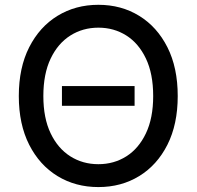

<svg xmlns="http://www.w3.org/2000/svg" viewBox="-20 -757 806 787"><path d="M531.7 -404.3V-323.2H233.9V-404.3ZM383.3 9.8Q289.6 9.8 215.8 -35.2Q142.1 -80.1 99.6 -163.8Q57.1 -247.6 57.1 -363.3Q57.1 -479.5 99.6 -563.2Q142.1 -647 215.8 -692.1Q289.6 -737.3 383.3 -737.3Q477.1 -737.3 550.5 -692.1Q624 -647 666.3 -563.2Q708.5 -479.5 708.5 -363.3Q708.5 -247.6 666.3 -163.8Q624 -80.1 550.5 -35.2Q477.1 9.8 383.3 9.8ZM383.3 -84Q446.8 -84 497.6 -116Q548.3 -147.9 578.1 -210.4Q607.9 -272.9 607.9 -363.3Q607.9 -454.6 578.1 -517.1Q548.3 -579.6 497.6 -611.6Q446.8 -643.6 383.3 -643.6Q319.3 -643.6 268.3 -611.3Q217.3 -579.1 187.5 -516.6Q157.7 -454.1 157.7 -363.3Q157.7 -272.9 187.5 -210.7Q217.3 -148.4 268.3 -116.2Q319.3 -84 383.3 -84Z"/></svg>

Font: Inter Cardless
Style: Regular
Weight: 400
Designer: Rasmus Andersson
Foundry: rsms
Version: Version 4.001;git-9221beed3